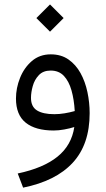

<svg xmlns="http://www.w3.org/2000/svg" viewBox="-20 -588 477 868"><path d="M206.1 -567.9 267.6 -506.3 206.1 -444.8 144.5 -506.3ZM385.3 -76.2Q385.3 64.9 308.8 147.7Q232.4 230.5 84.5 260.3L60.1 196.3Q175.8 171.9 239.7 120.4Q303.7 68.8 315.9 -13.7Q295.9 -7.3 270.5 -2.7Q245.1 2 223.1 2Q140.1 2 96.2 -33.4Q52.2 -68.8 52.2 -142.6Q52.2 -189.9 70.6 -235.8Q88.9 -281.7 124 -312Q159.2 -342.3 209.5 -342.3Q256.3 -342.3 289.6 -319.1Q322.8 -295.9 344 -257.6Q365.2 -219.2 375.2 -171.9Q385.3 -124.5 385.3 -76.2ZM225.6 -71.8Q248 -71.8 271.7 -75.7Q295.4 -79.6 317.9 -85.9Q314.9 -138.2 303.2 -179.4Q291.5 -220.7 268.8 -244.9Q246.1 -269 209 -269Q175.3 -269 155.8 -248.5Q136.2 -228 128.2 -199.2Q120.1 -170.4 120.1 -145.5Q120.1 -105.5 147.5 -88.6Q174.8 -71.8 225.6 -71.8Z"/></svg>

Font: Vazirmatn FD Light
Style: Regular
Weight: 300
Designer: Saber Rastikerdar
Foundry: Saber Rastikerdar
Version: Version 33.003